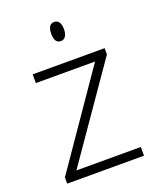

<svg xmlns="http://www.w3.org/2000/svg" viewBox="-136 -808 732 890"><g transform="rotate(-20 230.5 -362.5)"><path d="M418.9 0H40V-30.8L355 -487.8H63V-530.8H418V-500L101.1 -43H418.9ZM208 -678.2Q208 -725.1 239.3 -725.1Q254.4 -725.1 262.7 -712.9Q271 -700.7 271 -678.2Q271 -656.2 262.7 -643.6Q254.4 -630.9 239.3 -630.9Q208 -630.9 208 -678.2Z"/></g></svg>

Font: JBL Sans
Style: Light
Weight: 300
Version: Version 1.10